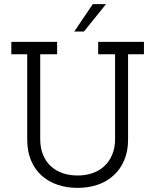

<svg xmlns="http://www.w3.org/2000/svg" viewBox="-20 -903 753 931"><path d="M530 -52Q498 -22 453 -7Q408 8 356 8Q304 8 259.5 -7Q215 -22 182 -51.5Q149 -81 130.5 -125Q112 -169 112 -226V-640H35V-700H257V-640H175V-229Q175 -186 188.5 -153Q202 -120 226 -97.5Q250 -75 283.5 -63.5Q317 -52 356 -52Q395 -52 428.5 -63.5Q462 -75 486 -97.5Q510 -120 524 -153Q538 -186 538 -229V-640H456V-700H678V-640H601V-226Q601 -169 582 -125Q563 -81 530 -52ZM387 -750H340Q363 -783 385 -816.5Q407 -850 430 -883H494Q467 -850 440.5 -816.5Q414 -783 387 -750Z"/></svg>

Font: Josefin Slab SemiBold
Style: Regular
Weight: 600
Designer: Santiago Orozco
Foundry: Typemade
Version: Version 2.000